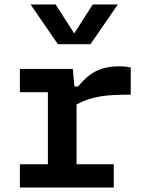

<svg xmlns="http://www.w3.org/2000/svg" viewBox="-20 -834 660 854"><path d="M304 -527.5H68.5V-424H193V-103.5H68.5V0H486V-103.5H320.5V-369.5C391.5 -407.5 456.5 -413 561.5 -413V-534C546 -537.5 529.5 -539 510 -539C424.5 -539 375.5 -508 327.5 -449.5H311ZM116 -814H227.5L310 -685.5L392.5 -814H504L382.5 -637.5H237.5Z"/></svg>

Font: Monaspace Neon SemiBold
Style: Regular
Weight: 600
Designer: Riley Cran & the Lettermatic Team
Foundry: Lettermatic
Version: Version 1.200 (Monaspace Neon)